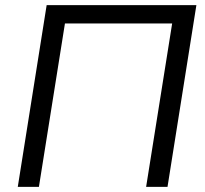

<svg xmlns="http://www.w3.org/2000/svg" viewBox="-20 -725 796 745"><path d="M49 0 161 -705H742L630 0H547L648 -634H232L131 0Z"/></svg>

Font: Nunito Sans 12pt
Style: Italic
Weight: 400
Italic angle: -9°
Designer: Vernon Adams
Foundry: Vernon Adams
Version: Version 3.101;gftools[0.9.27]